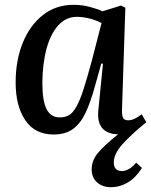

<svg xmlns="http://www.w3.org/2000/svg" viewBox="-20 -545 629 798"><path d="M203 14Q125 14 85 -45.5Q45 -105 45 -202Q45 -295 75 -368Q105 -441 159 -483Q213 -525 286 -525Q320 -525 352.5 -516.5Q385 -508 406 -498L483 -522L501 -513L487 -87Q487 -63 492 -54Q497 -45 513 -45Q526 -45 540.5 -52Q555 -59 569 -70L588 -37Q523 16 488 55.5Q453 95 453 130Q453 166 487 166Q500 166 515.5 157.5Q531 149 546 131L570 153Q544 194 511 213.5Q478 233 441 233Q406 233 383.5 213Q361 193 361 158Q361 123 386 92Q411 61 471 13Q427 13 405 -12.5Q383 -38 389 -90L408 -280L401 -281L375 -188Q357 -122 336 -77Q315 -32 283.5 -9Q252 14 203 14ZM229 -57Q251 -57 267 -66.5Q283 -76 297.5 -101.5Q312 -127 327 -173.5Q342 -220 362 -294L402 -449Q380 -461 352.5 -468Q325 -475 299 -475Q255 -475 223 -440.5Q191 -406 174 -344.5Q157 -283 156 -202Q156 -126 173.5 -91.5Q191 -57 229 -57Z"/></svg>

Font: Literata 36pt Medium
Style: Italic
Weight: 500
Italic angle: -2°
Designer: Latin by Veronika Burian and Jose Scaglione. Greek by Irene Vlachou. Cyrillic by Vera Evstafieva
Foundry: TypeTogether
Version: Version 3.002